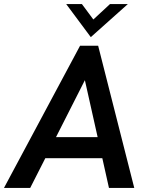

<svg xmlns="http://www.w3.org/2000/svg" viewBox="-44 -921 726 941"><path d="M-24.5 0H104L178 -145.5H457.5L490 0H614L437 -697H348.5ZM230.5 -249 372 -528 434.5 -249ZM280.5 -901 401 -739 582.5 -901H495L413.5 -825.5L357.5 -901Z"/></svg>

Font: HK Grotesk SemiBold
Style: Italic
Weight: 600
Italic angle: -16°
Designer: Alfredo Marco Pradil
Foundry: Hanken Design Co.
Version: Version 3.001;FEAKit 1.0